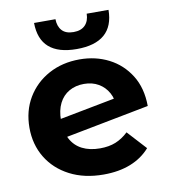

<svg xmlns="http://www.w3.org/2000/svg" viewBox="-84 -823 800 903"><g transform="rotate(-10 315.5 -371.5)"><path d="M338.7 7.6Q246.6 7.6 177.5 -28.2Q108.4 -64 70.4 -126.7Q32.5 -189.4 32.5 -269.2Q32.5 -349.8 69.8 -412.3Q107.2 -474.7 172.2 -510.1Q237.2 -545.5 319.9 -545.5Q396.3 -545.5 459 -513.5Q521.6 -481.5 559.6 -420.8Q597.6 -360.2 598.2 -274L163.7 -190L161.9 -280.7L506.4 -346.9L452.6 -292.9Q453.2 -332.6 436.3 -363Q419.5 -393.5 389.7 -410.9Q360 -428.3 320.3 -428.3Q280.2 -428.3 249.4 -410.7Q218.5 -393.1 201.6 -359.4Q184.7 -325.8 184.7 -278.3Q184.7 -224.9 203.7 -188.9Q222.7 -152.8 258.4 -134.7Q294.1 -116.6 343.3 -116.6Q386.1 -116.6 418.2 -129.6Q450.2 -142.6 478.4 -169.2L560.8 -79.2Q523.8 -36.8 467.9 -14.6Q411.9 7.6 338.7 7.6ZM316.5 -595.6Q229 -595.6 184.5 -634.5Q140.1 -673.4 139.4 -751.3H241.6Q242.2 -716.7 260.5 -696.8Q278.7 -676.9 315.5 -676.9Q351.9 -676.9 371.1 -696.8Q390.2 -716.7 390.8 -751.3H495Q494.4 -673.4 449.5 -634.5Q404.6 -595.6 316.5 -595.6Z"/></g></svg>

Font: Montserrat Alternates Thin
Style: Regular
Weight: 100
Designer: Julieta Ulanovsky
Foundry: Julieta Ulanovsky
Version: Version 9.000